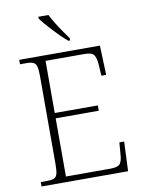

<svg xmlns="http://www.w3.org/2000/svg" viewBox="-99 -999 793 1066"><g transform="rotate(-10 297.0 -465.5)"><path d="M47 0V-25H84Q108 -25 121.5 -30.5Q135 -36 140 -54Q145 -72 145 -108V-605Q145 -642 140 -659.5Q135 -677 121.5 -683Q108 -689 84 -689H47V-714H502L508 -548H481L477 -611Q474 -651 462 -667Q450 -683 410 -683H190V-389H433V-359H190V-31H442Q483 -31 495.5 -47Q508 -63 510 -103L515 -166H542L535 0ZM334 -771Q317 -785 297 -804.5Q277 -824 256.5 -846Q236 -868 219 -888Q202 -908 193 -921V-931H250Q261 -909 277.5 -882Q294 -855 312 -829Q330 -803 344 -784V-771Z"/></g></svg>

Font: Noto Rashi Hebrew ExtraLight
Style: Regular
Weight: 250
Version: Version 1.006